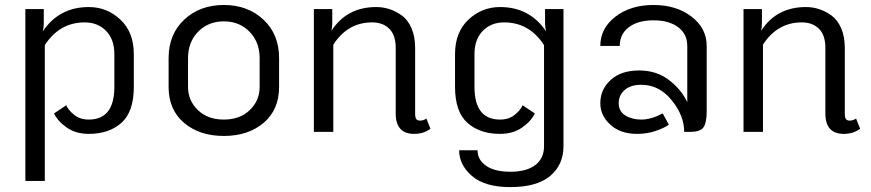

<svg xmlns="http://www.w3.org/2000/svg" viewBox="-20 -537 3548 782"><path d="M162.5 200H83.3V-500H158.3V-441.7Q158.3 -424.2 154.2 -409.2Q220.8 -508.3 341.7 -508.3Q415.8 -508.3 470.4 -457.1Q525 -405.8 525 -316.7V-183.3Q525 -81.7 474.6 -36.7Q424.2 8.3 341.7 8.3Q289.2 8.3 252.5 -17.1Q215.8 -42.5 200 -75L250 -108.3Q257.5 -89.2 281.7 -69.6Q305.8 -50 341.7 -50Q445.8 -50 445.8 -183.3V-316.7Q445.8 -376.7 412.1 -411.2Q378.3 -445.8 325 -445.8Q222.5 -445.8 162.5 -353.3Z M1116.7 -300V-183.3Q1116.7 -90 1053.8 -36.7Q990.8 16.7 891.7 16.7Q792.5 16.7 729.6 -36.7Q666.7 -90 666.7 -183.3V-300Q666.7 -397.5 730.4 -457.1Q794.2 -516.7 891.7 -516.7Q989.2 -516.7 1052.9 -457.1Q1116.7 -397.5 1116.7 -300ZM745.8 -300V-183.3Q745.8 -127.5 785.8 -88.8Q825.8 -50 891.7 -50Q957.5 -50 997.5 -88.8Q1037.5 -127.5 1037.5 -183.3V-300Q1037.5 -365.8 996.2 -407.9Q955 -450 891.7 -450Q828.3 -450 787.1 -407.9Q745.8 -365.8 745.8 -300Z M1733.3 -12.5Q1705 8.3 1666.7 8.3Q1591.7 8.3 1591.7 -75V-341.7Q1591.7 -394.2 1565.4 -420Q1539.2 -445.8 1495.8 -445.8Q1395.8 -445.8 1337.5 -355V0H1258.3V-500H1333.3V-441.7Q1333.3 -428.3 1330 -411.7Q1392.5 -508.3 1512.5 -508.3Q1540 -508.3 1565.8 -500Q1591.7 -491.7 1616.3 -474.2Q1640.8 -456.7 1655.8 -422.5Q1670.8 -388.3 1670.8 -341.7V-75Q1670.8 -59.2 1675 -52.5Q1679.2 -45.8 1691.7 -45.8Q1704.2 -45.8 1716.7 -54.2Z M1912.5 -316.7V-183.3Q1912.5 -50 2016.7 -50Q2052.5 -50 2076.7 -69.6Q2100.8 -89.2 2108.3 -108.3L2158.3 -75Q2142.5 -42.5 2105.8 -17.1Q2069.2 8.3 2016.7 8.3Q1934.2 8.3 1883.8 -36.7Q1833.3 -81.7 1833.3 -183.3V-316.7Q1833.3 -405.8 1887.9 -457.1Q1942.5 -508.3 2016.7 -508.3Q2137.5 -508.3 2204.2 -409.2Q2200 -424.2 2200 -441.7V-500H2275V58.3Q2275 134.2 2220.8 179.6Q2166.7 225 2058.3 225Q1954.2 225 1902.1 179.6Q1850 134.2 1850 75H1925Q1925 114.2 1960 138.3Q1995 162.5 2058.3 162.5Q2124.2 162.5 2160 135.4Q2195.8 108.3 2195.8 58.3V-353.3Q2135.8 -445.8 2033.3 -445.8Q1980 -445.8 1946.3 -411.2Q1912.5 -376.7 1912.5 -316.7Z M2766.7 0Q2766.7 -65.8 2715.8 -128.8Q2665 -191.7 2591.7 -191.7Q2548.3 -191.7 2524.2 -170.4Q2500 -149.2 2500 -116.7Q2500 -83.3 2527.1 -66.7Q2554.2 -50 2591.7 -50Q2631.7 -50 2679.2 -75L2704.2 -29.2Q2685.8 -15.8 2650.8 -3.8Q2615.8 8.3 2575 8.3Q2506.7 8.3 2465.8 -29.2Q2425 -66.7 2425 -116.7Q2425 -172.5 2467.1 -211.2Q2509.2 -250 2583.3 -250Q2654.2 -250 2705 -210.8Q2755.8 -171.7 2779.2 -120.8V-350Q2779.2 -398.3 2742.1 -426.2Q2705 -454.2 2641.7 -454.2Q2578.3 -454.2 2541.2 -426.2Q2504.2 -398.3 2504.2 -350H2425Q2425 -421.7 2486.7 -469.2Q2548.3 -516.7 2641.7 -516.7Q2735 -516.7 2796.7 -469.2Q2858.3 -421.7 2858.3 -350V-83.3Q2858.3 -38.3 2845.8 -19.2Q2833.3 0 2791.7 0Z M3483.3 -12.5Q3455 8.3 3416.7 8.3Q3341.7 8.3 3341.7 -75V-341.7Q3341.7 -394.2 3315.4 -420Q3289.2 -445.8 3245.8 -445.8Q3145.8 -445.8 3087.5 -355V0H3008.3V-500H3083.3V-441.7Q3083.3 -428.3 3080 -411.7Q3142.5 -508.3 3262.5 -508.3Q3290 -508.3 3315.8 -500Q3341.7 -491.7 3366.2 -474.2Q3390.8 -456.7 3405.8 -422.5Q3420.8 -388.3 3420.8 -341.7V-75Q3420.8 -59.2 3425 -52.5Q3429.2 -45.8 3441.7 -45.8Q3454.2 -45.8 3466.7 -54.2Z"/></svg>

Font: BoonBaan
Style: Regular
Weight: 400
Designer: Sungsit Sawaiwan
Foundry: FontUni
Version: Version 2.0